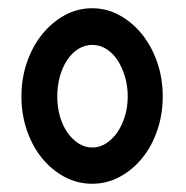

<svg xmlns="http://www.w3.org/2000/svg" viewBox="-20 -737 451 466"><path d="M204 -717Q239 -717 270 -700Q301 -683 324.5 -654Q348 -625 361.5 -586Q375 -547 375 -503Q375 -459 361.5 -420Q348 -381 324.5 -352.5Q301 -324 270 -307.5Q239 -291 204 -291Q168 -291 137 -307.5Q106 -324 82.5 -352.5Q59 -381 45.5 -420Q32 -459 32 -503Q32 -547 45.5 -586Q59 -625 82.5 -654Q106 -683 137 -700Q168 -717 204 -717ZM204 -628Q186 -628 170.5 -618.5Q155 -609 143.5 -592Q132 -575 125.5 -552Q119 -529 119 -503Q119 -477 125.5 -454.5Q132 -432 143.5 -415.5Q155 -399 170.5 -389Q186 -379 204 -379Q222 -379 237.5 -389Q253 -399 264.5 -415.5Q276 -432 283 -454.5Q290 -477 290 -503Q290 -529 283 -552Q276 -575 264.5 -592Q253 -609 237.5 -618.5Q222 -628 204 -628Z"/></svg>

Font: RonaldsonGothic
Style: Regular
Weight: 400
Designer: Mr. Robertson for MacKellar, Smiths & Jordan Co. Philadelphia
Foundry: CAT-Fonts Peter Wiegel
Version: Version 1.000